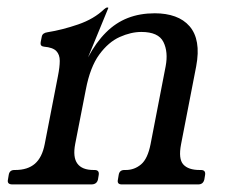

<svg xmlns="http://www.w3.org/2000/svg" viewBox="-47 -486 610 506"><path d="M-14.5 0Q-29 0 -26 -13L-24 -25Q-22 -38 -9 -38H-7Q26 -38 45 -54.5Q64 -71 70.8 -106L105.5 -284.5Q110.5 -309.2 110.5 -325.6Q110.5 -342 101.4 -351.5Q92.2 -361 69 -363Q58.2 -364 60.2 -375L63.2 -390Q65.2 -399.2 78 -401Q117 -407.2 158.9 -421.6Q200.8 -436 227.5 -461.8Q232.5 -466.2 235.5 -466.2H236.5Q238.5 -466.2 238.5 -465L185 -334.8Q206 -374.2 232 -400.2Q258 -426.2 289.9 -438.6Q321.8 -451 361 -451Q391 -451 414.2 -442.6Q437.5 -434.2 452.6 -416.8Q467.8 -399.2 472.2 -373.1Q476.8 -347 470 -311L430.2 -106Q422.8 -67.5 435.9 -52.8Q449 -38 479.2 -38H482.5Q495.5 -38 493.5 -25L491.5 -13Q488.5 0 475.5 0H273.8Q260.8 0 263.8 -13L265.8 -25Q267.8 -38 280.8 -38H284.5Q307.2 -38 324.8 -52.8Q342.2 -67.5 349.8 -106L389.5 -311Q396.8 -349.2 383.6 -375.5Q370.5 -401.8 325.5 -401.8Q298.2 -401.8 268.5 -388.5Q238.8 -375.2 214.6 -342.2Q190.5 -309.2 179.2 -250L151.2 -106.8Q144.5 -71.8 156.9 -54.9Q169.2 -38 199.5 -38H202.2Q215.2 -38 213.2 -25L211.2 -13Q208.2 0 193.8 0Z"/></svg>

Font: Young Serif Light
Style: Italic
Weight: 300
Italic angle: -10.979°
Designer: Bastien Sozeau
Foundry: NBR — Bastien Sozeau
Version: Version 5.001